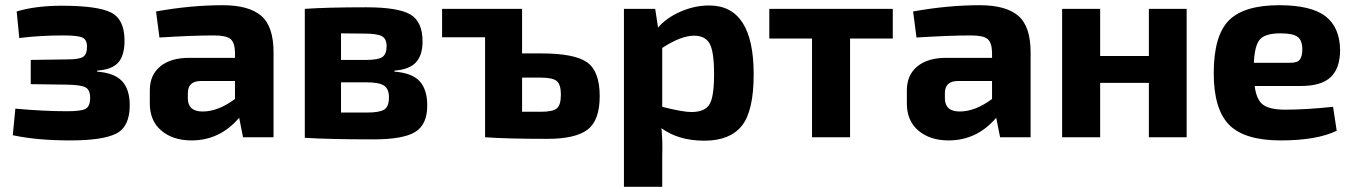

<svg xmlns="http://www.w3.org/2000/svg" viewBox="-20 -527 5201 737"><path d="M54 -381 44 -483Q117 -505 217 -505Q354 -505 406 -479Q458 -453 458 -371Q458 -314 434 -287Q410 -260 353 -256V-252Q419 -247 448.5 -215.5Q478 -184 478 -123Q478 -41 426.5 -14.5Q375 12 250 12Q121 12 29 -8L39 -110Q147 -100 239 -100Q292 -100 309 -109.5Q326 -119 326 -152Q326 -182 308.5 -191.5Q291 -201 240 -202L98 -204V-297L239 -299Q283 -299 298.5 -308.5Q314 -318 314 -348Q314 -375 296 -383Q278 -391 224 -391Q132 -391 54 -381Z M592 -383 579 -483Q712 -507 835 -507Q935 -507 982.5 -466.5Q1030 -426 1030 -326V0H913L898 -75Q824 12 715 12Q644 12 599.5 -25.5Q555 -63 555 -130V-180Q555 -239 595 -272Q635 -305 706 -305H882V-327Q881 -364 864.5 -377.5Q848 -391 801 -391Q720 -391 592 -383ZM701 -169V-150Q701 -99 758 -99Q817 -99 882 -147V-216H749Q701 -215 701 -169Z M1494 -256V-252Q1562 -247 1591 -215Q1620 -183 1620 -122Q1620 -48 1573 -20Q1526 8 1414 8Q1245 8 1150 2V-493Q1235 -499 1386 -499Q1508 -499 1555 -471.5Q1602 -444 1602 -368Q1602 -315 1576.5 -287.5Q1551 -260 1494 -256ZM1289 -297H1386Q1431 -297 1447.5 -308Q1464 -319 1464 -350Q1464 -378 1446 -388Q1428 -398 1379 -398L1289 -399ZM1289 -95H1389Q1437 -95 1455 -106.5Q1473 -118 1473 -153Q1473 -186 1454 -198.5Q1435 -211 1386 -211H1289Z M1984 -322H2057Q2186 -322 2234 -287.5Q2282 -253 2282 -158Q2282 -65 2235.5 -29.5Q2189 6 2081 6Q1929 6 1844 0H1842V-384H1677V-493H1984ZM1984 -98H2057Q2102 -98 2117.5 -111Q2133 -124 2133 -164Q2133 -202 2117.5 -215.5Q2102 -229 2057 -229H1984Z M2495 -493 2506 -421Q2537 -458 2591.5 -482Q2646 -506 2702 -506Q2873 -506 2873 -242Q2873 -100 2827 -43.5Q2781 13 2684 13Q2584 13 2519 -35Q2524 16 2522 71V190H2375V-493ZM2522 -343V-117Q2600 -97 2634 -97Q2684 -97 2702.5 -125Q2721 -153 2721 -242Q2721 -329 2704 -359.5Q2687 -390 2644 -390Q2594 -390 2522 -343Z M3407 -379H3243V0H3097V-379H2933V-493H3407Z M3498 -383 3485 -483Q3618 -507 3741 -507Q3841 -507 3888.5 -466.5Q3936 -426 3936 -326V0H3819L3804 -75Q3730 12 3621 12Q3550 12 3505.5 -25.5Q3461 -63 3461 -130V-180Q3461 -239 3501 -272Q3541 -305 3612 -305H3788V-327Q3787 -364 3770.5 -377.5Q3754 -391 3707 -391Q3626 -391 3498 -383ZM3607 -169V-150Q3607 -99 3664 -99Q3723 -99 3788 -147V-216H3655Q3607 -215 3607 -169Z M4535 -493V0H4390V-209H4203V0H4057V-493H4203V-312H4390V-493Z M4974 -197H4796Q4803 -143 4829 -124.5Q4855 -106 4913 -106Q4992 -106 5097 -117L5111 -25Q5034 12 4896 12Q4757 12 4698 -48Q4639 -108 4639 -246Q4639 -390 4697 -448.5Q4755 -507 4890 -507Q5013 -507 5068 -464.5Q5123 -422 5124 -335Q5124 -266 5088.5 -231.5Q5053 -197 4974 -197ZM4793 -286H4933Q4961 -286 4970 -299Q4979 -312 4979 -337Q4979 -372 4961 -385.5Q4943 -399 4895 -399Q4838 -399 4817 -376.5Q4796 -354 4793 -286Z"/></svg>

Font: Exo 2.0
Style: Bold
Weight: 700
Designer: Natanael Gama
Version: Version 1.001;PS 001.001;hotconv 1.0.70;makeotf.lib2.5.58329